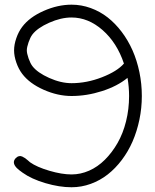

<svg xmlns="http://www.w3.org/2000/svg" viewBox="-20 -789 655 809"><path d="M281.5 -769.3Q323 -769.3 362.1 -755.1Q401.1 -741 433.5 -715.7Q465.8 -690.4 492.8 -654.7Q519.8 -618.9 538.5 -576.7Q557.1 -534.4 567.4 -485.1Q577.6 -435.8 577.6 -384.5Q577.6 -333.7 567.4 -284.7Q557.1 -235.6 538.7 -193.2Q520.3 -150.9 493.3 -115.1Q466.3 -79.3 434 -54Q401.6 -28.6 362.4 -14.3Q323.2 0 281.5 0Q230.2 0 171.4 -17.3Q112.5 -34.7 75.4 -61.3Q57.1 -74.2 50.5 -81.3Q28.6 -104.2 46.4 -122.8Q52.7 -129.4 59.8 -131Q66.9 -132.6 73.9 -129.3Q80.8 -126 86.1 -122.4Q91.3 -118.9 97.9 -112.9Q104.5 -106.9 106.7 -105.2Q134.8 -85.2 187.6 -69.6Q240.5 -54 281.5 -54Q319.3 -54 355.6 -69.9Q391.8 -85.9 422 -116Q452.1 -146 475.2 -186.2Q498.3 -226.3 511.1 -277.7Q523.9 -329.1 523.9 -384.5Q523.9 -422.1 517.3 -460.9Q474.4 -425.8 410 -405.2Q345.7 -384.5 281.5 -384.5Q223.1 -384.5 163.7 -410.9Q104.2 -437.3 73.5 -478Q58.3 -498 48.8 -525.4Q39.3 -552.7 39.3 -576.9Q39.3 -601.1 48.8 -628.4Q58.3 -655.8 73.5 -675.8Q104.2 -716.6 163.7 -742.9Q223.1 -769.3 281.5 -769.3ZM281.5 -438.5Q345.5 -438.5 409.7 -463.5Q473.9 -488.5 502.2 -521.2Q472.9 -608.9 412.4 -662.1Q351.8 -715.3 281.5 -715.3Q236.8 -715.3 187.1 -693.2Q137.5 -671.1 116.5 -643.6Q107.7 -632.1 100.3 -610.8Q93 -589.6 93 -576.9Q93 -564.2 100.3 -543.1Q107.7 -522 116.5 -510.5Q137.5 -482.9 187.1 -460.7Q236.8 -438.5 281.5 -438.5Z"/></svg>

Font: Tecnico
Style: Fino
Weight: 400
Version: Version 1.3